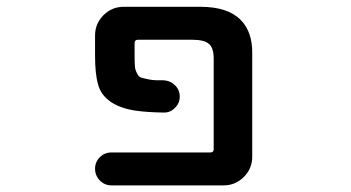

<svg xmlns="http://www.w3.org/2000/svg" viewBox="-20 -568 1040 569"><path d="M310.5 -18.6Q290 -18.6 275.9 -33.2Q261.7 -47.9 261.7 -67.9Q261.7 -87.9 275.9 -102.1Q290 -116.2 310.5 -116.2H603.5Q613.3 -116.2 613.3 -126V-393.6Q613.3 -425.8 599.6 -437.5Q585.9 -450.2 549.8 -450.2H388.7Q378.9 -450.2 378.9 -440.4V-403.3Q378.9 -380.9 379.9 -370.1Q380.9 -360.4 385.7 -351.6Q389.6 -342.8 394.5 -339.8Q399.4 -336.9 415 -334Q430.7 -330.1 448.2 -330.1Q455.1 -330.1 464.8 -330.1Q484.4 -329.1 498.5 -315.4Q512.7 -301.8 512.7 -281.7Q512.7 -261.7 498 -248Q485.4 -234.4 465.8 -234.4Q465.8 -234.4 464.8 -234.4Q413.1 -235.4 380.9 -240.2Q335.9 -247.1 307.6 -266.6Q278.3 -287.1 270.5 -318.4Q261.7 -348.6 261.7 -403.3V-462.9Q261.7 -498 286.6 -522.9Q311.5 -547.9 346.7 -547.9H573.2Q655.3 -547.9 693.4 -508.8Q728.5 -473.6 727.5 -408.2V-103.5Q727.5 -68.4 702.6 -43.5Q677.7 -18.6 642.6 -18.6Z"/></svg>

Font: Rounded-X Mgen+ 1m medium
Style: Regular
Weight: 500
Designer: [Source Han Sans]
Ryoko NISHIZUKA  (kana & ideographs); Paul D. Hunt (Latin, Greek & Cyrillic); Wenlong ZHANG  (bopomofo
Version: Version 1.059.20150602